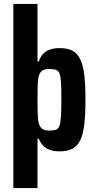

<svg xmlns="http://www.w3.org/2000/svg" viewBox="-20 -763 491 978"><path d="M48 195V-743H170.9V-450H177.6Q186.2 -475.2 201 -490Q215.9 -504.9 236.8 -511.4Q257.8 -518 283.2 -518Q322.2 -518 347.5 -505.3Q372.7 -492.7 387.8 -463Q402.8 -433.3 409.1 -382.8Q415.4 -332.3 415.4 -256Q415.4 -182.6 409.6 -131.5Q403.8 -80.5 389.4 -50.1Q375 -19.7 349.3 -5.9Q323.6 8 283.8 8Q243.7 8 217.4 -7.1Q191.2 -22.1 177.6 -56.5H170.9V195ZM230.9 -97.9Q250.9 -97.9 263.4 -101.6Q275.8 -105.3 282 -120Q288.2 -134.7 290.4 -166.7Q292.6 -198.8 292.6 -255Q292.6 -311.8 290.7 -343.5Q288.7 -375.3 282.6 -389.7Q276.4 -404.1 263.9 -407.8Q251.5 -411.5 230.9 -411.5Q206.5 -411.5 193.8 -402.2Q181 -392.9 175.7 -367.8Q173 -353.4 171.9 -327.5Q170.9 -301.7 170.9 -255Q170.9 -214 171.9 -187.7Q173 -161.3 174.6 -149.7Q179.3 -119.8 192.3 -108.8Q205.4 -97.9 230.9 -97.9Z"/></svg>

Font: Saira Thin Condensed
Style: Regular
Weight: 100
Width: 3
Version: Version 1.101